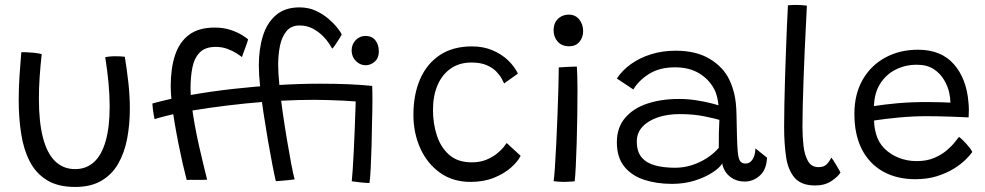

<svg xmlns="http://www.w3.org/2000/svg" viewBox="-20 -736 4002 780"><path d="M407.5 -503.5Q413 -505 424.2 -506.2Q435.5 -507.5 447 -507.5Q457 -507.5 468.5 -507Q480 -506.5 487 -505.5Q495.5 -454 501.5 -400.2Q507.5 -346.5 507.5 -294.5Q507.5 -230 496.5 -172.5Q485.5 -115 460.2 -71Q435 -27 392 -1.8Q349 23.5 285.5 23.5Q215.5 23.5 170.5 -4.2Q125.5 -32 100.5 -81Q75.5 -130 65.8 -193.8Q56 -257.5 56 -329.5Q56 -377.5 59.2 -427Q62.5 -476.5 66.5 -524Q73.5 -524 84.8 -523.8Q96 -523.5 105 -522.5Q117 -522 129 -520.2Q141 -518.5 149.5 -516Q144 -467.5 141 -422Q138 -376.5 138 -335Q138 -239.5 154.8 -175.8Q171.5 -112 204.5 -80.5Q237.5 -49 285.5 -49Q330.5 -49 361.8 -77.5Q393 -106 409.2 -162.8Q425.5 -219.5 425.5 -303.5Q425.5 -349 420.8 -399.5Q416 -450 407.5 -503.5Z M608 -252Q606.5 -258.5 604.5 -269.5Q602.5 -280.5 601 -292.8Q599.5 -305 599 -315.5Q667 -334.5 751.2 -349.5Q835.5 -364.5 927 -374.8Q1018.5 -385 1108.8 -390.5Q1199 -396 1279.5 -396Q1308.5 -396 1338 -395.5Q1367.5 -395 1395.5 -393.8Q1423.5 -392.5 1448 -390.8Q1472.5 -389 1492 -387Q1492 -380 1490.2 -370.2Q1488.5 -360.5 1486.2 -350Q1484 -339.5 1481.8 -331Q1479.5 -322.5 1478 -318.5Q1462.5 -321 1435.8 -323.2Q1409 -325.5 1377.2 -327Q1345.5 -328.5 1314 -329.5Q1282.5 -330.5 1258 -330.5Q1194 -330.5 1122 -326.8Q1050 -323 976.5 -315.5Q903 -308 834 -298.2Q765 -288.5 707 -276.8Q649 -265 608 -252ZM1481 7.5Q1476 7.5 1465.5 6.8Q1455 6 1443.2 4.8Q1431.5 3.5 1422 2.2Q1412.5 1 1409 0.5Q1410.5 -12.5 1412.8 -45.5Q1415 -78.5 1417.2 -122.5Q1419.5 -166.5 1421.2 -214.5Q1423 -262.5 1424.5 -306.8Q1426 -351 1426 -383Q1432 -383 1441 -383.2Q1450 -383.5 1459.8 -384.2Q1469.5 -385 1478 -385.8Q1486.5 -386.5 1492 -387Q1493 -367 1493 -328.5Q1493 -290 1491.5 -244.5Q1491 -195.5 1489.5 -144.5Q1488 -93.5 1486 -52.8Q1484 -12 1481 7.5ZM1465.5 -471Q1442.5 -471 1425.5 -488.5Q1408.5 -506 1408.5 -531Q1408.5 -555.5 1424.8 -572.8Q1441 -590 1464.5 -590Q1490.5 -590 1504.8 -572.5Q1519 -555 1519 -526.5Q1519 -500.5 1502.5 -485.8Q1486 -471 1465.5 -471ZM1100.5 0Q1094.5 -25.5 1086 -69.5Q1077.5 -113.5 1068.2 -167.2Q1059 -221 1050.5 -277Q1042 -333 1036.8 -383.2Q1031.5 -433.5 1031.5 -470.5Q1031.5 -536.5 1048 -589.8Q1064.5 -643 1101 -674.5Q1137.5 -706 1197 -706Q1233 -706 1262.5 -692.5Q1292 -679 1314.2 -659.8Q1336.5 -640.5 1350.5 -622.8Q1364.5 -605 1368.5 -596Q1366.5 -592.5 1361.8 -584.5Q1357 -576.5 1351 -567.2Q1345 -558 1339.5 -550Q1334 -542 1329.5 -538.5Q1327.5 -542.5 1318 -557.5Q1308.5 -572.5 1291.5 -589.8Q1274.5 -607 1250.8 -619.8Q1227 -632.5 1197 -632.5Q1162.5 -632.5 1143.5 -609Q1124.5 -585.5 1117.2 -549.2Q1110 -513 1110 -473.5Q1110 -440.5 1115 -390Q1120 -339.5 1128.2 -281.5Q1136.5 -223.5 1145.8 -168.2Q1155 -113 1163.2 -70Q1171.5 -27 1177 -7.5Q1172 -6.5 1161.5 -5.2Q1151 -4 1138.8 -3Q1126.5 -2 1115.8 -1Q1105 0 1100.5 0ZM738.5 -5Q731 -33 722.2 -71.2Q713.5 -109.5 705 -152.2Q696.5 -195 689.2 -238Q682 -281 677.8 -319.2Q673.5 -357.5 673.5 -385.5Q673.5 -458.5 691.2 -512Q709 -565.5 748.2 -594.8Q787.5 -624 852 -624Q889 -624 917.5 -614.2Q946 -604.5 964.5 -592.8Q983 -581 988 -576Q987 -571 983.5 -561.2Q980 -551.5 975.8 -540Q971.5 -528.5 968 -518.8Q964.5 -509 963 -504Q956.5 -509.5 940.8 -519.5Q925 -529.5 903.5 -537.5Q882 -545.5 856.5 -545.5Q813.5 -545.5 791.2 -522.5Q769 -499.5 761.5 -461.2Q754 -423 754 -377.5Q754 -348 758.8 -309.5Q763.5 -271 771.2 -228.8Q779 -186.5 788.2 -144.8Q797.5 -103 806.5 -67Q815.5 -31 821.5 -6Q813.5 -5.5 801.5 -5.2Q789.5 -5 776.8 -5.2Q764 -5.5 753.8 -5.5Q743.5 -5.5 738.5 -5Z M2095 -103Q2083.5 -79.5 2055.8 -55Q2028 -30.5 1986.5 -13.8Q1945 3 1892 3Q1819.5 3 1767.2 -34.5Q1715 -72 1687.2 -134Q1659.5 -196 1659.5 -269.5Q1659.5 -351.5 1686.5 -414Q1713.5 -476.5 1766.5 -512Q1819.5 -547.5 1897.5 -547.5Q1943.5 -547.5 1980.8 -531.8Q2018 -516 2044.2 -490.8Q2070.5 -465.5 2084 -437L2028 -397Q2025.5 -403 2018 -416.8Q2010.5 -430.5 1995.8 -445.8Q1981 -461 1956.5 -471.5Q1932 -482 1895.5 -482Q1845.5 -482 1810.5 -457.2Q1775.5 -432.5 1757.2 -389.2Q1739 -346 1739 -289.5Q1739 -233.5 1755 -185Q1771 -136.5 1805.5 -106.5Q1840 -76.5 1896.5 -76.5Q1930 -76.5 1955.5 -87Q1981 -97.5 1998.8 -112Q2016.5 -126.5 2026.5 -139Q2036.5 -151.5 2038.5 -155Z M2314.5 0.5Q2307.5 1 2295.5 2Q2283.5 3 2271.5 3Q2259.5 3 2248.8 2Q2238 1 2229 0Q2231.5 -13 2234.2 -54.2Q2237 -95.5 2239.8 -151.8Q2242.5 -208 2244.8 -268Q2247 -328 2248.5 -379.8Q2250 -431.5 2250 -462Q2254 -462.5 2263.8 -463Q2273.5 -463.5 2285.2 -464.2Q2297 -465 2307.5 -465.2Q2318 -465.5 2323.5 -465.5Q2324.5 -453 2325.2 -427.2Q2326 -401.5 2326 -369.5Q2326 -322.5 2325.2 -266Q2324.5 -209.5 2322.8 -155Q2321 -100.5 2319 -58.5Q2317 -16.5 2314.5 0.5ZM2292.5 -548Q2262.5 -548 2245.8 -566.8Q2229 -585.5 2229 -612.5Q2229 -633.5 2237.5 -647.8Q2246 -662 2260 -669.2Q2274 -676.5 2291 -676.5Q2317.5 -676.5 2333.2 -657Q2349 -637.5 2349 -609Q2349 -584.5 2334 -566.2Q2319 -548 2292.5 -548Z M2710 11Q2647.5 11 2596.5 -5.8Q2545.5 -22.5 2515.8 -59.8Q2486 -97 2486 -158.5Q2486 -217 2518.8 -256.2Q2551.5 -295.5 2608.8 -314.8Q2666 -334 2738 -334Q2773.5 -334 2807.5 -328.8Q2841.5 -323.5 2866.2 -317.2Q2891 -311 2899 -308Q2897 -326 2892.8 -343.8Q2888.5 -361.5 2880.5 -375.5Q2860.5 -413.5 2820.5 -438Q2780.5 -462.5 2722 -462.5Q2659.5 -462.5 2617 -435.8Q2574.5 -409 2553 -372.5L2486 -417Q2507.5 -450 2543 -475.5Q2578.5 -501 2624.8 -515.5Q2671 -530 2725 -530Q2808 -530 2863 -497Q2918 -464 2943 -412Q2956 -384.5 2963.5 -352.5Q2971 -320.5 2972 -271.5Q2973 -217 2974 -180.8Q2975 -144.5 2977 -120.5Q2980 -89.5 2987.5 -80.5Q2995 -71.5 3009 -71.5Q3026 -71.5 3037 -87.8Q3048 -104 3049 -133L3096 -95.5Q3094 -47 3067 -22.8Q3040 1.5 3005.5 1.5Q2978.5 1.5 2958.5 -9.8Q2938.5 -21 2927.5 -38Q2916.5 -55 2914 -72Q2903.5 -54 2873.8 -34.8Q2844 -15.5 2801.8 -2.2Q2759.5 11 2710 11ZM2722.5 -54.5Q2758 -54.5 2791.2 -65.2Q2824.5 -76 2852.8 -94.5Q2881 -113 2900 -135.5Q2900 -171.5 2900.5 -198.5Q2901 -225.5 2902.5 -249Q2887 -254 2842.5 -263.2Q2798 -272.5 2741 -272.5Q2691.5 -272.5 2652 -259Q2612.5 -245.5 2589.8 -220.8Q2567 -196 2567 -161.5Q2567 -119.5 2587 -96.2Q2607 -73 2642.2 -63.8Q2677.5 -54.5 2722.5 -54.5Z M3394.5 -35Q3384 -18 3357.2 -0.2Q3330.5 17.5 3291.5 17.5Q3235.5 17.5 3208.5 -13.5Q3181.5 -44.5 3173.5 -98.2Q3165.5 -152 3165.5 -220.5Q3165.5 -261 3166.5 -312Q3167.5 -363 3169.2 -419Q3171 -475 3173 -529.8Q3175 -584.5 3177 -632.2Q3179 -680 3181 -714.5Q3199.5 -716 3215 -716Q3226 -716 3236.8 -715.2Q3247.5 -714.5 3258 -713Q3256.5 -680 3254 -631.8Q3251.5 -583.5 3249 -527.8Q3246.5 -472 3244.5 -415.2Q3242.5 -358.5 3241.2 -308.2Q3240 -258 3240 -221Q3240 -181.5 3244.2 -143.8Q3248.5 -106 3262.5 -81.5Q3276.5 -57 3305.5 -57Q3326.5 -57 3337.8 -68Q3349 -79 3357 -95.5Q3360.5 -92 3366 -83.8Q3371.5 -75.5 3377.5 -65Q3383.5 -54.5 3388.5 -46.2Q3393.5 -38 3394.5 -35Z M3930 -118.5Q3921 -105.5 3902 -86.8Q3883 -68 3854 -50.2Q3825 -32.5 3786.2 -20.2Q3747.5 -8 3698 -8Q3623.5 -8 3567.5 -39.2Q3511.5 -70.5 3481.2 -129.8Q3451 -189 3451 -273.5Q3451 -353.5 3484.5 -412Q3518 -470.5 3576.5 -502.2Q3635 -534 3709.5 -534Q3803.5 -534 3855.2 -475Q3907 -416 3914.5 -318.5Q3916 -303 3916 -288.5Q3916 -274 3915 -259Q3909 -259.5 3890 -260.2Q3871 -261 3845.2 -262Q3819.5 -263 3792.5 -263.5Q3765.5 -264 3743.5 -264Q3691 -264 3633.8 -258.8Q3576.5 -253.5 3531 -246.5Q3531 -232 3533.2 -218.2Q3535.5 -204.5 3539 -192Q3548 -158 3572.5 -133.2Q3597 -108.5 3631.2 -95Q3665.5 -81.5 3703.5 -81.5Q3745 -81.5 3775.2 -94.5Q3805.5 -107.5 3826.5 -125.5Q3847.5 -143.5 3859.5 -159.2Q3871.5 -175 3876.5 -180Q3879.5 -177.5 3887 -170.8Q3894.5 -164 3903 -154.8Q3911.5 -145.5 3919 -136Q3926.5 -126.5 3930 -118.5ZM3530.5 -305Q3571 -311.5 3625 -316.5Q3679 -321.5 3747.5 -321.5Q3783 -321.5 3807 -320.5Q3831 -319.5 3841 -319Q3841 -337.5 3836.5 -358Q3831 -385 3815.2 -411.5Q3799.5 -438 3772.8 -455.5Q3746 -473 3704.5 -473Q3657.5 -473 3618.5 -453.2Q3579.5 -433.5 3555.8 -396Q3532 -358.5 3530.5 -305Z"/></svg>

Font: Grandstander Thin Light
Style: Regular
Weight: 300
Version: Version 1.200